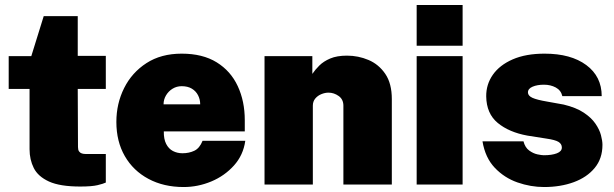

<svg xmlns="http://www.w3.org/2000/svg" viewBox="-20 -743 2473 773"><path d="M406 -385H293L294 -151Q294 -139.5 298.2 -133.5Q302.5 -127.5 309.5 -125.2Q316.5 -123 325 -123H406V-8Q395.5 -3 372.5 2.5Q349.5 8 303 8Q221.5 8 177.2 -12.2Q133 -32.5 116 -66.5Q99 -100.5 99 -142V-385H15V-517H106L156 -678H293V-518H406Z M639.5 -214Q639 -183 649 -163.5Q659 -144 676.2 -135Q693.5 -126 714.5 -126Q741 -126 762.2 -136Q783.5 -146 795.5 -176H967.5Q959.5 -118.5 922 -76.8Q884.5 -35 830.8 -12.5Q777 10 719.5 10Q639 10 577.8 -22.8Q516.5 -55.5 482.5 -114.5Q448.5 -173.5 448.5 -252Q448.5 -326 479.8 -388.5Q511 -451 569.8 -489Q628.5 -527 711.5 -527Q796 -527 852.5 -492Q909 -457 937.2 -396.2Q965.5 -335.5 965.5 -259V-214ZM638.5 -323H786Q786 -342.5 777.5 -359.2Q769 -376 752.5 -386Q736 -396 711.5 -396Q691.5 -396 675 -386Q658.5 -376 648.5 -359.2Q638.5 -342.5 638.5 -323Z M1045 0V-517H1237.5V-445.5Q1248.5 -462 1265.5 -479Q1282.5 -496 1309.5 -507.5Q1336.5 -519 1377 -519Q1422.5 -519 1463.8 -501.5Q1505 -484 1531.2 -445.5Q1557.5 -407 1557.5 -344V0H1362.5V-317.5Q1362.5 -343 1343.5 -356.5Q1324.5 -370 1302.5 -370Q1288.5 -370 1273.8 -364Q1259 -358 1249.2 -346.2Q1239.5 -334.5 1239.5 -317.5V0Z M1842.5 -517V0H1657.5V-517ZM1842.5 -723V-559H1657.5V-723Z M2170.5 10Q2116.5 10 2063.5 -8.5Q2010.5 -27 1972 -67.5Q1933.5 -108 1922.5 -174H2087.5Q2094 -149 2110.5 -137Q2127 -125 2144 -121.5Q2161 -118 2169.5 -118Q2202 -118 2222 -125.8Q2242 -133.5 2242 -149Q2242 -163.5 2228.5 -171.8Q2215 -180 2180 -185L2103.5 -197Q2029.5 -210.5 1984 -248Q1938.5 -285.5 1937.5 -355Q1937 -403 1964.2 -442Q1991.5 -481 2044.2 -504Q2097 -527 2172.5 -527Q2278.5 -527 2340.5 -481Q2402.5 -435 2402.5 -356H2244Q2238.5 -379.5 2217.5 -390.8Q2196.5 -402 2170 -402Q2143 -402 2124.2 -394Q2105.5 -386 2105.5 -371Q2105.5 -357.5 2123.5 -349.2Q2141.5 -341 2183 -334L2249.5 -322Q2299.5 -310 2330.2 -289.5Q2361 -269 2377.2 -245.2Q2393.5 -221.5 2399.5 -198.8Q2405.5 -176 2405.5 -160Q2405.5 -104.5 2374.2 -66.8Q2343 -29 2289.8 -9.5Q2236.5 10 2170.5 10Z"/></svg>

Font: Public Sans Black
Style: Regular
Weight: 900
Designer: The Public Sans Project Authors: Dan O. Williams and USWDS (Libre Franklin designed by Pablo Impallari and Rodrigo Fuenz
Version: Version 1.007